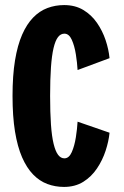

<svg xmlns="http://www.w3.org/2000/svg" viewBox="-20 -726 490 757"><path d="M232.4 11Q197.6 11 166.6 -0.6Q135.6 -12.2 110.5 -38.1Q85.4 -64 67.1 -105.7Q48.9 -147.4 39.1 -207.5Q29.4 -267.6 29.4 -348Q29.4 -428.4 39.2 -488Q49 -547.7 67.3 -589.4Q85.6 -631.1 110.8 -656.9Q136 -682.8 167.1 -694.4Q198.1 -706 233 -706Q276.3 -706 308.5 -686.7Q340.6 -667.4 362.4 -635.9Q384.1 -604.4 396.3 -568Q408.5 -531.5 411.9 -496.7L285.9 -449.9Q284.4 -478 279.1 -511.6Q273.8 -545.2 263 -569.2Q252.1 -593.3 233.9 -593.3Q219.1 -593.3 208.6 -579.6Q198.1 -565.9 191.1 -536.4Q184.2 -506.9 180.9 -460.2Q177.6 -413.5 177.6 -348Q177.6 -282.1 180.9 -235.1Q184.2 -188.2 191.4 -158.9Q198.5 -129.6 209 -115.6Q219.5 -101.7 233.9 -101.7Q252.1 -101.7 263 -126.3Q273.8 -150.9 279.1 -184.9Q284.4 -218.9 285.9 -246.3L411.9 -202.7Q408.6 -168.9 396.4 -131.7Q384.2 -94.4 362.4 -61.9Q340.6 -29.3 308.3 -9.1Q275.9 11 232.4 11Z"/></svg>

Font: League Mono Thin Condensed
Style: Regular
Weight: 100
Width: 1
Designer: Tyler Finck
Foundry: The League of Moveable Type / Tyler Finck
Version: Version 2.300;RELEASE